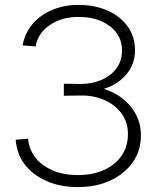

<svg xmlns="http://www.w3.org/2000/svg" viewBox="-20 -746 640 782"><path d="M297 16Q227 16 171 -8Q115 -32 81.5 -75.5Q48 -119 44 -177L94 -181Q101 -113 157 -73Q213 -33 297 -33Q357 -33 403 -53.5Q449 -74 475 -111.5Q501 -149 501 -200Q501 -249 474.5 -284.5Q448 -320 404 -339Q360 -358 309 -357L240 -356V-405L309 -404Q353 -404 391.5 -420Q430 -436 453.5 -466.5Q477 -497 477 -541Q477 -601 428 -639Q379 -677 299 -677Q232 -677 183.5 -644.5Q135 -612 125 -557L72 -561Q81 -611 112.5 -648Q144 -685 192.5 -705.5Q241 -726 299 -726Q367 -726 419 -702.5Q471 -679 500.5 -637.5Q530 -596 530 -541Q530 -486 496 -444.5Q462 -403 403 -384Q472 -362 513 -311.5Q554 -261 554 -195Q554 -133 521 -85.5Q488 -38 430 -11Q372 16 297 16Z"/></svg>

Font: Geist Mono ExtraLight
Style: Regular
Weight: 200
Monospace: yes
Designer: Basement.studio, Andrés Briganti, Mateo Zaragoza
Foundry: Basement.studio, Vercel, Andrés Briganti, Guido Ferreyra, Mateo Zaragoza
Version: Version 1.500; ttfautohint (v1.8.4.7-5d5b)